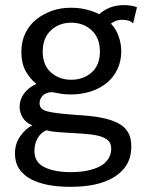

<svg xmlns="http://www.w3.org/2000/svg" viewBox="-20 -514 562 746"><path d="M497.1 -422.9Q489.3 -431.2 478.5 -434.1Q466.8 -437 456.1 -437Q439.5 -437 428.2 -432.1Q416 -426.8 411.1 -421.9Q430.7 -402.3 440.9 -373Q451.2 -343.8 451.2 -314.9Q451.2 -275.9 435.5 -243.7Q419.9 -211.4 393.1 -190.4Q365.7 -168.9 331.1 -158.2Q294.9 -147 256.8 -147Q227.5 -147 208 -151.4Q188 -155.8 179.2 -155.8Q172.9 -155.8 166.5 -153.8Q157.2 -150.9 151.4 -147Q144 -142.1 139.2 -133.3Q133.8 -124 133.8 -112.8Q133.8 -100.1 141.6 -92.3Q148.9 -85 166.5 -80.6Q184.1 -76.2 212.4 -73.2Q254.9 -68.8 283.2 -66.9Q336.4 -64 371.6 -57.1Q410.2 -49.8 436.5 -36.6Q462.9 -23.4 476.6 -1.5Q490.2 20.5 490.2 54.2Q490.2 96.7 471.7 127Q454.1 155.8 420.4 175.8Q388.2 194.8 345.2 203.6Q304.2 211.9 252.9 211.9Q206.1 211.9 167 204.6Q129.4 197.3 99.1 181.6Q71.3 167 54.2 141.6Q38.1 117.2 38.1 83Q38.1 43 60.1 13.2Q82 -16.6 106 -26.9Q79.1 -38.1 67.9 -57.6Q56.2 -77.1 56.2 -99.1Q56.2 -126.5 73.2 -150.4Q90.3 -173.8 121.1 -188Q97.2 -207.5 80.6 -236.3Q63 -267.1 63 -312Q63 -354 79.1 -386.2Q95.2 -418.5 122.1 -439.5Q149.9 -460.9 183.6 -472.7Q216.8 -483.9 254.9 -483.9Q288.6 -483.9 315.4 -477.1Q344.7 -469.7 365.2 -459Q382.3 -473.6 404.3 -483.4Q428.7 -494.1 462.9 -494.1Q490.2 -494.1 512.2 -485.8ZM146 -314Q146 -260.3 178.7 -231.9Q210.9 -204.1 256.8 -204.1Q303.2 -204.1 335.4 -231.9Q368.2 -260.3 368.2 -314Q368.2 -367.2 335.4 -397Q303.7 -425.8 256.8 -425.8Q210.4 -425.8 178.7 -397Q146 -367.2 146 -314ZM261.2 2.9Q210.9 0 200.7 -1Q176.3 -3.4 160.2 -7.8Q139.2 1 126.5 22.5Q113.8 43.9 113.8 73.2Q113.8 117.2 153.8 136.2Q192.9 154.8 253.9 154.8Q290 154.8 316.9 149.4Q346.7 143.6 367.2 132.8Q388.2 122.1 399.9 104.5Q412.1 85.9 412.1 64Q412.1 47.4 404.3 36.6Q397 26.4 378.9 19Q361.3 11.7 332 8.3Q309.1 5.4 261.2 2.9Z"/></svg>

Font: Post Grotesk Regular
Style: Regular
Weight: 500
Version: 0.900; ttfautohint (v0.96) -l 8 -r 50 -G 200 -x 14 -w "gGD" 